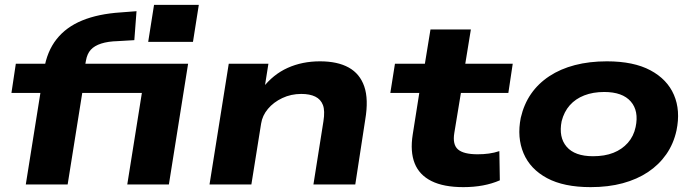

<svg xmlns="http://www.w3.org/2000/svg" viewBox="-20 -758 2854 789"><path d="M86 0 146 -376H27L45 -496H215L157 -448L161 -472Q173 -547 212.5 -597Q252 -647 318 -674Q384 -701 476 -707L541 -712L532 -593L464 -589Q424 -588 396 -579Q368 -570 353 -553.5Q338 -537 333 -508L324 -458L291 -496H753L674 0H503L563 -376H318L258 0ZM589 -586 613 -738H797L773 -586Z M841 0 920 -496H1083L1067 -395H1058Q1102 -452 1162 -479Q1222 -506 1295 -506Q1367 -506 1413 -480.5Q1459 -455 1477 -402.5Q1495 -350 1481 -267L1440 0H1268L1309 -259Q1316 -303 1307 -326.5Q1298 -350 1275.5 -361Q1253 -372 1218 -372Q1176 -372 1140 -355Q1104 -338 1081 -310.5Q1058 -283 1053 -250L1013 0Z M1884 11Q1803 11 1753 -14Q1703 -39 1684 -87Q1665 -135 1676 -205L1703 -376H1584L1603 -496H1726L1749 -637H1915L1892 -496H2087L2069 -376H1874L1847 -212Q1839 -164 1862 -144Q1885 -124 1943 -124Q1967 -124 1989 -127Q2011 -130 2032 -137L2034 -17Q2002 -3 1964.5 4Q1927 11 1884 11Z M2407 11Q2297 11 2228 -26Q2159 -63 2131.5 -128Q2104 -193 2120 -274Q2133 -330 2162.5 -372.5Q2192 -415 2237.5 -445Q2283 -475 2342.5 -490.5Q2402 -506 2474 -506Q2584 -506 2653 -469Q2722 -432 2749.5 -368Q2777 -304 2760 -222Q2748 -167 2718 -124Q2688 -81 2643 -51Q2598 -21 2539 -5Q2480 11 2407 11ZM2417 -116Q2465 -116 2500.5 -130Q2536 -144 2560 -171Q2584 -198 2592 -236Q2606 -302 2572 -341Q2538 -380 2463 -380Q2417 -380 2381 -366Q2345 -352 2321.5 -325.5Q2298 -299 2288 -260Q2275 -194 2308.5 -155Q2342 -116 2417 -116Z"/></svg>

Font: Nunito Sans 10pt Expanded ExtraBold
Style: Italic
Weight: 800
Width: 7
Italic angle: -9°
Designer: Vernon Adams
Foundry: Vernon Adams
Version: Version 3.101;gftools[0.9.27]